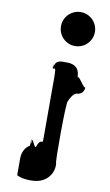

<svg xmlns="http://www.w3.org/2000/svg" viewBox="-112 -884 668 1170"><g transform="rotate(10 222.0 -298.5)"><path d="M290 -830C348 -830 395 -783 395 -725C395 -667 348 -620 290 -620C232 -620 185 -667 185 -725C185 -783 232 -830 290 -830ZM258 -513C218 -513 189 -519 179 -461C179 -461 181 -531 181 -463C190 -454 199 -492 199 -406V-25C199 11 184 -40 162 28C146 28 130 -51 129 16C126 14 128 -55 129 11C129 11 132 -56 132 12C131 14 126 -45 125 26C125 26 80 46 80 114V216C95 224 121 234 173 233C275 231 308 153 301 102C294 119 294 -286 306 -282C312 -298 327 -327 347 -336C382 -336 396 -360 396 -383C386 -373 355 -439 338 -439C338 -511 280 -513 258 -513Z"/></g></svg>

Font: Hussar Przerywany
Style: Regular
Weight: 400
Foundry: Cannot Into Space Fonts
Version: Version 0.982